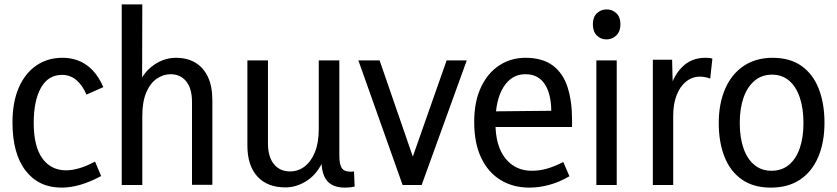

<svg xmlns="http://www.w3.org/2000/svg" viewBox="-20 -845 3825 877"><path d="M261 12Q157 12 97 -65.5Q37 -143 37 -286Q37 -378 65.5 -444Q94 -510 145.5 -545.5Q197 -581 265 -581Q329 -581 376 -547.5Q423 -514 452 -447L375 -413Q357 -455 329 -479Q301 -503 264 -503Q200 -503 167 -444Q134 -385 134 -284Q134 -176 173.5 -121.5Q213 -67 282 -67Q309 -67 342 -76.5Q375 -86 414 -107L442 -41Q392 -14 347 -1Q302 12 261 12Z M857 -1V-379Q857 -441 830.5 -473.5Q804 -506 759 -506Q726 -506 696 -485.5Q666 -465 648 -422.5Q630 -380 630 -315V0H536V-825H630L629 -410H595Q618 -496 670 -538.5Q722 -581 784 -581Q835 -581 872 -559Q909 -537 929.5 -494Q950 -451 950 -387V-1Z M1448 -118H1459Q1432 -53 1384 -21Q1336 11 1284 11Q1201 11 1155.5 -39Q1110 -89 1110 -180V-569H1204V-190Q1204 -129 1231 -95.5Q1258 -62 1305 -62Q1342 -62 1371.5 -84.5Q1401 -107 1418.5 -150Q1436 -193 1436 -255V-569H1530V-133Q1530 -96 1540.5 -78.5Q1551 -61 1580 -61Q1584 -61 1588 -61Q1592 -61 1597 -62L1600 7Q1588 10 1576.5 11Q1565 12 1555 12Q1501 12 1474.5 -18.5Q1448 -49 1448 -118Z M2020 -569H2112L1906 0H1819L1617 -569H1714L1879 -91H1852Z M2398 12Q2324 12 2267 -22.5Q2210 -57 2178 -124Q2146 -191 2146 -288Q2146 -380 2176.5 -445.5Q2207 -511 2260 -546Q2313 -581 2380 -581Q2457 -581 2504 -546.5Q2551 -512 2572 -448Q2593 -384 2593 -297V-265H2199L2200 -336L2498 -339Q2498 -372 2491.5 -402.5Q2485 -433 2471 -456.5Q2457 -480 2434.5 -493Q2412 -506 2379 -506Q2317 -506 2280 -447.5Q2243 -389 2243 -284Q2243 -178 2288.5 -121.5Q2334 -65 2409 -65Q2445 -65 2479.5 -75Q2514 -85 2553 -105L2581 -40Q2535 -13 2488.5 -0.5Q2442 12 2398 12Z M2704 0V-569H2797V0ZM2750 -665Q2724 -665 2706 -683Q2688 -701 2688 -734Q2688 -767 2706.5 -784.5Q2725 -802 2751 -802Q2777 -802 2795.5 -784.5Q2814 -767 2814 -734Q2814 -702 2795.5 -683.5Q2777 -665 2750 -665Z M2962 0V-572H3050L3054 -411H3032Q3050 -491 3093 -536Q3136 -581 3201 -581Q3209 -581 3217.5 -580.5Q3226 -580 3234 -577L3224 -486Q3200 -495 3178 -495Q3142 -495 3114 -472.5Q3086 -450 3070.5 -410Q3055 -370 3055 -316V0Z M3650 -283Q3650 -350 3633 -400Q3616 -450 3584 -477Q3552 -504 3506 -504Q3460 -504 3427 -476.5Q3394 -449 3376.5 -399.5Q3359 -350 3359 -284Q3359 -217 3376 -168Q3393 -119 3425.5 -92Q3458 -65 3504 -65Q3551 -65 3583.5 -92Q3616 -119 3633 -168Q3650 -217 3650 -283ZM3746 -284Q3746 -195 3717.5 -128Q3689 -61 3634.5 -24.5Q3580 12 3501 12Q3421 12 3368 -25.5Q3315 -63 3289 -129.5Q3263 -196 3263 -283Q3263 -371 3292 -438.5Q3321 -506 3376.5 -543.5Q3432 -581 3509 -581Q3589 -581 3641.5 -543.5Q3694 -506 3720 -439Q3746 -372 3746 -284Z"/></svg>

Font: Yaldevi ExtraLight Medium
Style: Regular
Weight: 500
Version: Version 1.100